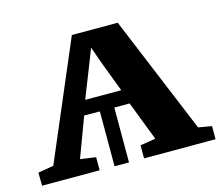

<svg xmlns="http://www.w3.org/2000/svg" viewBox="-91 -656 882 764"><g transform="rotate(-15 350.0 -274.0)"><path d="M-6.5 0 -7.5 -54 57 -65 263 -548.5H452L653 -63.5L708 -54V0H413.5V-54L477 -64L414.5 -226H351.5V0H292V-226L227.5 -226.5L166.5 -63L230.5 -54V0ZM247.5 -285.5H396L347 -415L324 -480L298.5 -415Z"/></g></svg>

Font: Merriweather 36pt ExtraBold
Style: Regular
Weight: 800
Designer: Eben Sorkin
Foundry: Eben Sorkin
Version: Version 2.100